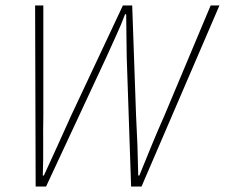

<svg xmlns="http://www.w3.org/2000/svg" viewBox="-20 -680 820 700"><path d="M110 0 108 -660H138V-260Q137 -206 137.5 -151.5Q138 -97 136 -40H140Q166 -97 191 -151.5Q216 -206 240 -260L428 -660H462L476 -260Q479 -206 481 -151.5Q483 -97 484 -40H488Q511 -97 533.5 -151.5Q556 -206 580 -260L748 -660H780L496 0H458L442 -472Q442 -513 441 -550.5Q440 -588 440 -628H436Q421 -588 403.5 -550.5Q386 -513 368 -472L148 0Z"/></svg>

Font: Source Sans 3
Style: Italic
Weight: 200
Italic angle: -11°
Designer: Paul D. Hunt
Foundry: Adobe
Version: Version 3.046;hotconv 1.0.118;makeotfexe 2.5.65603